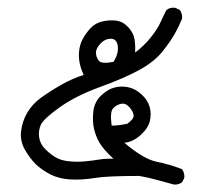

<svg xmlns="http://www.w3.org/2000/svg" viewBox="-20 -290 540 503"><path d="M435.5 193.4Q413.1 187.5 390.6 181.2Q368.2 174.8 344.7 170.9Q259.8 170.9 228 176.3Q196.3 181.6 165.5 180.2Q134.8 178.7 111.3 166.5Q87.9 154.3 72.8 139.2Q57.6 124 44.9 101.6Q32.2 79.1 35.2 53.7Q38.1 28.3 51.3 5.4Q64.5 -17.6 88.4 -34.7Q112.3 -51.8 140.6 -67.9Q168.9 -84 199.2 -93.8Q191.4 -110.4 188.5 -126Q185.5 -141.6 187.5 -158.2Q189.5 -174.8 197.3 -189Q205.1 -203.1 217.3 -216.3Q229.5 -229.5 248.5 -233.9Q267.6 -238.3 285.2 -235.8Q302.7 -233.4 316.4 -218.3Q330.1 -203.1 332.5 -186.5Q335 -169.9 334 -152.3Q357.4 -169.9 375 -191.9Q392.6 -213.9 400.9 -232.4Q409.2 -251 416 -263.7Q425.8 -271.5 439.5 -269.5L451.2 -263.7Q458 -254.9 457 -241.2Q449.2 -221.7 438 -201.7Q426.8 -181.6 405.8 -155.3Q384.8 -128.9 346.2 -107.4Q307.6 -85.9 243.2 -62.5Q178.7 -39.1 136.2 -8.8Q93.8 21.5 86.9 37.1Q80.1 52.7 82.5 69.3Q85 85.9 95.7 97.7Q106.4 109.4 121.6 119.6Q136.7 129.9 158.7 132.3Q180.7 134.8 201.7 132.8Q222.7 130.9 240.2 127.9Q257.8 125 277.3 126Q251 101.6 240.7 84Q230.5 66.4 226.1 46.4Q221.7 26.4 224.6 1.5Q227.5 -23.4 245.1 -40Q262.7 -56.6 281.2 -61Q299.8 -65.4 317.9 -61Q335.9 -56.6 351.6 -42Q367.2 -27.3 372.1 -9.8Q377 7.8 372.6 26.9Q368.2 45.9 348.1 64Q328.1 82 305.7 84Q356.4 127 390.6 133.8Q424.8 140.6 457 153.3Q463.9 163.1 462.9 175.8L457 187.5Q448.2 194.3 435.5 193.4ZM313.5 34.2Q330.1 22.5 330.1 13.2Q330.1 3.9 319.8 -8.3Q309.6 -20.5 297.4 -18.1Q285.2 -15.6 276.4 -6.3Q267.6 2.9 272.5 39.1Q290 39.1 313.5 34.2ZM277.3 -127.9Q291 -149.4 288.6 -168.9Q286.1 -188.5 270.5 -188.5Q254.9 -188.5 242.7 -175.3Q230.5 -162.1 231.4 -150.4Q232.4 -138.7 239.3 -130.4Q246.1 -122.1 277.3 -127.9Z"/></svg>

Font: NaikaiFont
Style: Regular
Weight: 400
Version: Version 1.67